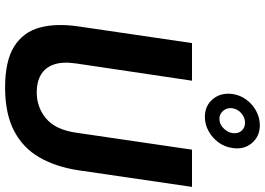

<svg xmlns="http://www.w3.org/2000/svg" viewBox="-163 -866 1039 753"><g transform="rotate(90 356.5 -489.5)"><path d="M323 10Q219.5 10 162.8 -25.2Q106 -60.5 88.2 -125.5Q70.5 -190.5 84 -280.5L149 -723H296.5L229 -269.5Q221 -215.5 233 -181.2Q245 -147 273.2 -130.5Q301.5 -114 341.5 -114Q401 -114 445 -151Q489 -188 500.5 -269.5L567 -723H713L647.5 -275.5Q634 -188 596.8 -123.8Q559.5 -59.5 492.5 -24.8Q425.5 10 323 10ZM438.5 -773.5Q394 -773.5 368 -805.5Q342 -837.5 349 -884Q353.5 -913 371.5 -937Q389.5 -961 415.8 -975Q442 -989 471 -989Q515 -989 541.2 -957.8Q567.5 -926.5 560.5 -882Q556.5 -851.5 538.5 -827Q520.5 -802.5 494.2 -788Q468 -773.5 438.5 -773.5ZM446.5 -830.5Q466.5 -830.5 482.5 -846Q498.5 -861.5 502 -881.5Q505 -903 493.2 -917Q481.5 -931 461 -931Q441.5 -931 424.8 -917Q408 -903 404.5 -881.5Q401.5 -861.5 414 -846Q426.5 -830.5 446.5 -830.5Z"/></g></svg>

Font: Public Sans Thin
Style: Bold Italic
Weight: 700
Italic angle: -8°
Version: Version 2.001